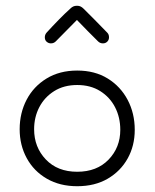

<svg xmlns="http://www.w3.org/2000/svg" viewBox="-20 -640 535 664"><path d="M247 -396Q308 -396 352.5 -368.5Q397 -341 421.5 -294.5Q446 -248 446 -191Q446 -136 421.5 -92Q397 -48 352.5 -22Q308 4 247 4Q187 4 142 -22Q97 -48 72.5 -93Q48 -138 48 -193Q48 -249 72 -295Q96 -341 141 -368.5Q186 -396 247 -396ZM247 -346Q201 -346 167.5 -325Q134 -304 116 -269.5Q98 -235 98 -193Q98 -131 138.5 -88.5Q179 -46 247 -46Q315 -46 355.5 -88Q396 -130 396 -191Q396 -234 378 -269Q360 -304 326.5 -325Q293 -346 247 -346ZM245 -620H248Q259 -620 269 -610Q284 -595 308 -571Q332 -547 351 -527Q357 -521 357 -511Q357 -502 351 -496Q345 -490 336 -490Q326 -490 319 -497Q305 -511 284 -532Q263 -553 246 -571Q229 -554 209 -533.5Q189 -513 173 -497Q166 -490 156 -490Q148 -490 141.5 -495.5Q135 -501 135 -511Q135 -520 141 -527Q161 -549 183.5 -572Q206 -595 224 -611Q233 -620 245 -620Z"/></svg>

Font: Hubballi
Style: Regular
Weight: 400
Designer: Erin McLaughlin
Version: Version 1.000; ttfautohint (v1.8.3)